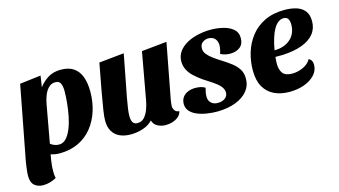

<svg xmlns="http://www.w3.org/2000/svg" viewBox="-90 -821 2312 1311"><g transform="rotate(-15 1066.5 -165.5)"><path d="M242 19Q220 19 204 15.5Q188 12 164 5L8 -8L104 -510L253 -528L241 -448Q266 -483 304.5 -507Q343 -531 395 -531Q452 -531 486.5 -507Q521 -483 537 -439Q553 -395 553 -335Q553 -262 532.5 -198Q512 -134 472.5 -85Q433 -36 375 -8.5Q317 19 242 19ZM79 200Q41 200 17 179.5Q-7 159 -7 110Q-7 100 -5.5 84.5Q-4 69 -1.5 50Q1 31 4.5 10Q8 -11 12 -30L184 -13Q178 18 172.5 55Q167 92 167 125Q167 138 168 150.5Q169 163 172 174Q152 186 127.5 193Q103 200 79 200ZM254 -40Q283 -40 304.5 -63Q326 -86 341.5 -124.5Q357 -163 366 -208.5Q375 -254 379.5 -300.5Q384 -347 384 -385Q384 -415 375 -436.5Q366 -458 338 -458Q309 -458 289.5 -438Q270 -418 258.5 -388Q247 -358 242 -328L194 -62Q207 -51 223.5 -45.5Q240 -40 254 -40Z M746 20Q701 20 668 5Q635 -10 617 -40.5Q599 -71 599 -117Q599 -142 606 -188Q613 -234 627 -312Q641 -390 664 -510L841 -528Q821 -421 806.5 -348.5Q792 -276 783.5 -229.5Q775 -183 771 -153.5Q767 -124 767 -104Q767 -89 770 -75Q773 -61 782.5 -52Q792 -43 810 -43Q839 -43 858 -64Q877 -85 888.5 -116.5Q900 -148 905 -177L965 -510L1143 -528L1069 -138Q1068 -129 1066 -117Q1064 -105 1064 -96Q1064 -78 1074 -63.5Q1084 -49 1106 -48Q1100 -24 1081.5 -9Q1063 6 1039.5 13Q1016 20 993 20Q961 20 935 6Q909 -8 901 -37Q876 -9 833.5 5.5Q791 20 746 20Z M1357 22Q1318 22 1281 16Q1244 10 1213.5 -3Q1183 -16 1165 -37Q1147 -58 1147 -88Q1148 -117 1162 -135.5Q1176 -154 1199.5 -163.5Q1223 -173 1252 -173Q1270 -173 1288.5 -169Q1307 -165 1320 -156Q1315 -139 1312.5 -124Q1310 -109 1310 -90Q1312 -65 1329 -49.5Q1346 -34 1375 -34Q1406 -34 1426 -49Q1446 -64 1446 -88Q1446 -114 1426 -136Q1406 -158 1375 -178Q1344 -198 1312 -219Q1284 -239 1259.5 -261.5Q1235 -284 1220.5 -311.5Q1206 -339 1206 -374Q1207 -413 1229 -442.5Q1251 -472 1287 -491.5Q1323 -511 1367.5 -520.5Q1412 -530 1456 -530Q1500 -530 1543 -519.5Q1586 -509 1613.5 -485Q1641 -461 1640 -421Q1640 -379 1612.5 -358Q1585 -337 1544 -337Q1527 -337 1508.5 -341Q1490 -345 1475 -354Q1480 -366 1483 -380.5Q1486 -395 1487 -409Q1487 -440 1471.5 -458Q1456 -476 1426 -477Q1402 -477 1383.5 -463Q1365 -449 1365 -423Q1364 -400 1380 -380Q1396 -360 1421.5 -341.5Q1447 -323 1476 -305Q1510 -284 1539 -261.5Q1568 -239 1585.5 -211Q1603 -183 1602 -144Q1602 -95 1571.5 -58Q1541 -21 1486 0Q1431 21 1357 22Z M1868 20Q1807 20 1760.5 -2Q1714 -24 1688 -69.5Q1662 -115 1662 -186Q1662 -251 1680.5 -312Q1699 -373 1737.5 -422.5Q1776 -472 1836 -501Q1896 -530 1978 -530Q2021 -530 2057.5 -519.5Q2094 -509 2117 -482.5Q2140 -456 2140 -407Q2140 -356 2110.5 -319Q2081 -282 2024.5 -261Q1968 -240 1887 -236Q1874 -236 1860.5 -236Q1847 -236 1835 -236Q1834 -224 1833 -211.5Q1832 -199 1832 -189Q1832 -145 1851 -120.5Q1870 -96 1917 -96Q1956 -96 1994 -113Q2032 -130 2051 -163Q2065 -155 2070.5 -143.5Q2076 -132 2076 -116Q2076 -76 2047.5 -45Q2019 -14 1971.5 3Q1924 20 1868 20ZM1841 -281Q1876 -281 1904.5 -291Q1933 -301 1954 -319.5Q1975 -338 1986 -364Q1997 -390 1997 -422Q1997 -448 1987.5 -462.5Q1978 -477 1956 -477Q1937 -477 1919 -464Q1901 -451 1886.5 -426Q1872 -401 1860.5 -364.5Q1849 -328 1841 -281Z"/></g></svg>

Font: Sansita Swashed Light
Style: Bold
Weight: 700
Version: Version 1.003